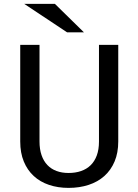

<svg xmlns="http://www.w3.org/2000/svg" viewBox="-20 -937 698 968"><path d="M576.2 -710.9V-223.6Q576.2 -167 557.9 -123.3Q539.6 -79.6 506.3 -49.8Q473.1 -20 427 -4.9Q380.9 10.3 325.7 10.3Q272 10.3 227.1 -4.9Q182.1 -20 149.9 -49.8Q117.7 -79.6 99.9 -123Q82 -166.5 82 -223.6V-710.9H179.2V-223.6Q179.2 -184.6 189.5 -154.8Q199.7 -125 218.8 -105Q237.8 -85 264.9 -75Q292 -64.9 325.7 -64.9Q360.4 -64.9 388.7 -74.7Q417 -84.5 437 -104Q457 -123.5 468 -153.3Q479 -183.1 479 -223.6V-710.9ZM403.3 -773.9H318.4L102.1 -917.5H256.8Z"/></svg>

Font: Ufes Sans
Style: Regular
Weight: 400
Designer: Ricardo Esteves, Filipe Motta, Cassio Ferreira, Ana Quintelato & Breno Mello
Foundry: ProDesignUfes - Ricardo Esteves, Filipe Motta, Cassio Ferreira, Ana Quintelato & Breno Mello (This is a derivative work,
Version: Version 2.0